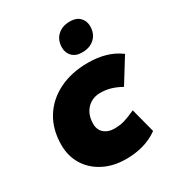

<svg xmlns="http://www.w3.org/2000/svg" viewBox="-169 -800 844 917"><g transform="rotate(-30 252.5 -342.0)"><path d="M260 10Q190 10 136.5 -17.5Q83 -45 53.5 -93Q24 -141 24 -202Q24 -287 62 -349Q100 -411 169 -445.5Q238 -480 330 -480Q381 -480 425 -467.5Q469 -455 505 -428L422 -294Q391 -311 364.5 -318.5Q338 -326 307 -326Q279 -326 256 -312.5Q233 -299 219.5 -274Q206 -249 206 -215Q206 -181 227.5 -162.5Q249 -144 283 -144Q314 -144 339.5 -151.5Q365 -159 402 -176L437 -42Q399 -15 355 -2.5Q311 10 260 10ZM332 -536Q297 -536 278 -555.5Q259 -575 259 -604Q259 -645 285 -669.5Q311 -694 354 -694Q389 -694 408 -674.5Q427 -655 427 -626Q427 -585 401 -560.5Q375 -536 332 -536Z"/></g></svg>

Font: Gantari Black
Style: Italic
Weight: 900
Italic angle: -10°
Version: Version 1.000